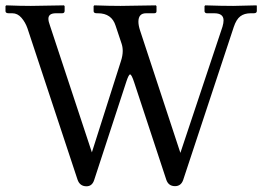

<svg xmlns="http://www.w3.org/2000/svg" viewBox="-20 -666 955 699"><path d="M323.2 -11.7Q315.9 12.2 294.9 12.2Q270.5 12.2 262.2 -12.2L80.1 -562.5Q72.3 -585 58.1 -601.3Q43.9 -617.7 24.9 -617.7H12.2Q0 -617.7 0 -625.5V-643.6L2.4 -646.5Q54.2 -644.5 92.3 -644.5L212.9 -646.5L215.3 -643.6V-626.5Q215.3 -617.7 206.1 -617.7H183.6Q156.2 -617.7 156.2 -597.7Q156.2 -587.9 162.1 -572.3L314.5 -111.3L419.9 -442.4Q426.8 -462.9 426.8 -480.5Q426.8 -495.1 422.4 -507.8L400.9 -572.3Q386.7 -617.7 336.4 -617.7H332.5Q320.8 -617.7 320.8 -625.5V-643.6L323.2 -646.5Q378.9 -644.5 418.9 -644.5Q418.9 -644.5 547.4 -646.5L549.8 -643.6V-625Q549.8 -617.7 541 -617.7H511.7Q483.9 -617.7 483.9 -586.9Q483.9 -573.2 490.2 -554.2L636.7 -109.4L790 -568.8Q793.9 -582 793.9 -591.8Q793.9 -617.7 759.8 -617.7H732.9Q729.5 -617.7 727.1 -619.9Q724.6 -622.1 724.6 -625V-643.6L727.1 -646.5Q787.1 -644.5 829.1 -644.5L913.6 -646.5L915 -644.5V-626Q915 -617.7 903.8 -617.7H892.6Q869.6 -617.7 855 -606.7Q840.3 -595.7 831.1 -567.9L647 -11.2Q639.2 11.7 617.2 11.7Q593.3 11.7 585.4 -11.7L468.3 -366.7Q459 -395 453.6 -395Q448.7 -395 440.4 -370.1Z"/></svg>

Font: Libertinage
Style: f
Weight: 400
Designer: OSP
Foundry: OSP
Version: Version 1.0; 2008; OFL relea